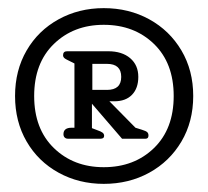

<svg xmlns="http://www.w3.org/2000/svg" viewBox="-20 -786 511 472"><path d="M17 -550Q17 -613 45.5 -662Q74 -711 124 -738.5Q174 -766 235 -766Q297 -766 347 -738.5Q397 -711 426 -662Q455 -613 455 -550Q455 -487 426 -438Q397 -389 347 -361.5Q297 -334 235 -334Q174 -334 124 -361.5Q74 -389 45.5 -438Q17 -487 17 -550ZM407 -550Q407 -631 358.5 -678Q310 -725 235 -725Q161 -725 112.5 -678Q64 -631 64 -550Q64 -469 112.5 -422Q161 -375 235 -375Q310 -375 358.5 -422Q407 -469 407 -550ZM147 -445Q142 -445 139 -448Q136 -451 136 -456Q136 -472 156 -472H163V-630L151 -636Q149 -637 144 -639.5Q139 -642 137 -644.5Q135 -647 135 -650Q135 -660 145 -660H246Q280 -660 300 -643Q320 -626 320 -597Q320 -569 304.5 -553Q289 -537 261 -537H249L313 -472L329 -467Q339 -464 342 -461Q345 -458 345 -453Q345 -445 338 -445H280L206 -531V-471L219 -466Q228 -463 232 -460Q236 -457 236 -452Q236 -445 227 -445ZM243 -565Q278 -565 278 -597Q278 -629 243 -629H207V-565Z"/></svg>

Font: Maitree Medium
Style: Regular
Weight: 500
Designer: CadsonDemak Team
Foundry: CadsonDemak
Version: Version 1.010